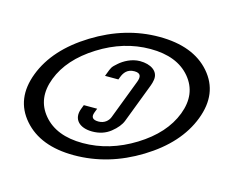

<svg xmlns="http://www.w3.org/2000/svg" viewBox="-97 -820 1183 972"><g transform="rotate(15 494.5 -333.5)"><path d="M625.4 -679C507 -679 392.8 -645 282.6 -577C172.5 -509 99.3 -427.7 63.1 -333C27 -238.3 38.2 -157.2 97 -89.5C155.7 -21.8 243.8 12 361.3 12C481.3 12 596.2 -21.7 706.1 -89C816 -156.3 889.2 -237.7 925.6 -333C962.1 -428.3 950.9 -509.8 892.2 -577.5C833.5 -645.2 744.5 -679 625.4 -679ZM598.2 -608C691.6 -608 761 -580.8 806.5 -526.5C851.9 -472.2 860.4 -407.7 831.9 -333C803.1 -257.7 745.3 -193.2 658.6 -139.5C571.8 -85.8 481.8 -59 388.4 -59C295.9 -59 227.1 -86 181.9 -140C136.7 -194 128.3 -258.3 156.9 -333C185.4 -407.7 242.8 -472.2 329 -526.5C415.1 -580.8 504.9 -608 598.2 -608ZM415.2 -430 410.2 -417H480.2L485.2 -430C494.7 -455 511 -478 548.5 -478C584 -478 585.5 -457 575.2 -430L496.5 -224C488.8 -204 468.9 -185 437.8 -185C407 -185 396.5 -198 406.5 -224L414.9 -246H344.9L336.5 -224C314.2 -165.7 353.1 -128 419.8 -128C457.3 -128 489.2 -138.5 515.6 -159.5C541.9 -180.5 559.3 -202 567.7 -224L646.4 -430C650.3 -440 653 -450.5 654.7 -461.5C662 -508.5 618.4 -535 562.8 -535C518.8 -535 479.2 -511.9 456.4 -492C427.9 -467.1 428.6 -465.1 415.2 -430Z"/></g></svg>

Font: Din Kursivschrift
Style: Extended Italic
Weight: 400
Version: Version 1.089